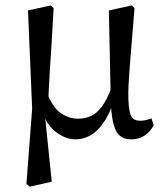

<svg xmlns="http://www.w3.org/2000/svg" viewBox="-20 -508 609 718"><path d="M78.8 179.8 100.2 -101.5 84.7 -469 170.2 -487.7 180.5 -477.6Q176.5 -403.5 173.1 -347.9Q169.7 -292.3 166.7 -249.3Q163.8 -206.2 162.3 -171.7Q160.8 -137.1 160.8 -104L147.3 -83.5L173.5 171.5L91.1 190.2ZM261.2 13.1Q226.5 13.1 190.2 -13.7Q154 -40.5 137.1 -94.2L158.7 -153.1Q182.1 -99.4 212 -81.7Q242 -64 270.7 -64Q297.2 -64 319.4 -73.8Q341.6 -83.5 360.9 -109.3Q380.1 -135.1 397.7 -182.7L415.7 -164Q399.1 -101.5 375.8 -62.6Q352.5 -23.8 323.8 -5.3Q295 13.1 261.2 13.1ZM471.1 13.1Q427 13.1 411.8 -23.2Q396.6 -59.5 394.4 -124.2L387.1 -469L472.6 -487.7L483 -477.6Q477 -402.4 472.6 -349.3Q468.1 -296.1 465.1 -257.6Q462.1 -219.1 460.7 -190.2Q459.2 -161.3 460.1 -135.5Q462.1 -88.9 471.1 -72.7Q480.1 -56.4 504.9 -56.4Q514.9 -56.4 525.7 -58.9Q536.6 -61.3 546.4 -65.3L554.8 -39.7Q543.4 -17.2 522 -2Q500.7 13.1 471.1 13.1Z"/></svg>

Font: Adobe Variable Font Prototype
Style: Regular
Weight: 389
Designer: Frank Grießhammer
Foundry: Adobe
Version: Version 1.004;hotconv 1.0.113;makeotfexe 2.5.65598